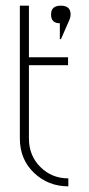

<svg xmlns="http://www.w3.org/2000/svg" viewBox="-20 -651 314 677"><path d="M221 -22V6Q150 6 100 -41.5Q50 -89 50 -163V-631H82V-449H220V-421H82V-163Q82 -102 122.5 -62Q163 -22 221 -22ZM191 -513V-569Q160 -569 160 -600Q160 -631 194.5 -631Q229 -631 229 -600Q229 -593 226 -584L195 -513Z"/></svg>

Font: Poiret One
Style: Regular
Weight: 400
Designer: Denis Masharov
Foundry: Denis Masharov
Version: Version 1.001